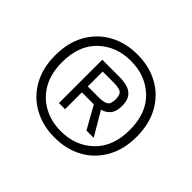

<svg xmlns="http://www.w3.org/2000/svg" viewBox="-110 -858 711 711"><g transform="rotate(45 245.5 -502.5)"><path d="M245 -285Q184 -285 135.5 -311.5Q87 -338 59.5 -387Q32 -436 32 -502Q32 -569 59.5 -618Q87 -667 135.5 -693.5Q184 -720 245 -720Q308 -720 356 -693.5Q404 -667 431.5 -618Q459 -569 459 -502Q459 -436 431.5 -387Q404 -338 356 -311.5Q308 -285 245 -285ZM245 -318Q322 -318 372.5 -366.5Q423 -415 423 -502Q423 -590 372.5 -638Q322 -686 245 -686Q169 -686 118.5 -638Q68 -590 68 -502Q68 -444 91 -403Q114 -362 154.5 -340Q195 -318 245 -318ZM167 -614H199V-387H167ZM185 -614H258Q278 -614 297 -609Q316 -604 328 -589Q340 -574 340 -545Q340 -516 328 -501Q316 -486 297 -480.5Q278 -475 258 -475H185V-506H257Q281 -506 293.5 -513Q306 -520 306 -545Q306 -571 293.5 -577.5Q281 -584 257 -584H185ZM251 -494H286L349 -387H311Z"/></g></svg>

Font: 42dot Sans Light Light
Style: Regular
Weight: 300
Version: Version 1.000